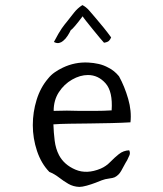

<svg xmlns="http://www.w3.org/2000/svg" viewBox="-20 -720 640 755"><path d="M493 -239Q460 -237 418.5 -236Q377 -235 334 -234.5Q291 -234 253 -233.5Q215 -233 190 -231Q191 -199 195 -167Q199 -135 212 -110Q232 -72 276.5 -53Q321 -34 376 -57Q397 -66 413.5 -83Q430 -100 447.5 -114Q465 -128 488 -129Q493 -119 489 -109.5Q485 -100 480 -90Q476 -83 474 -80Q466 -65 456.5 -48Q447 -31 431 -23Q425 -20 409 -18Q393 -16 380 -11Q373 -8 356 -1.5Q339 5 321 10Q303 15 292 15Q268 14 249 3Q230 -8 212 -22Q194 -36 174 -44Q142 -77 125.5 -126.5Q109 -176 109 -228Q109 -279 124 -327.5Q139 -376 169 -411Q180 -425 195 -435.5Q210 -446 227 -454Q275 -477 328 -474Q348 -473 368 -468.5Q388 -464 406 -454Q429 -443 448 -420Q470 -380 484 -331.5Q498 -283 493 -239ZM419 -286Q424 -360 395 -392.5Q366 -425 326 -425Q295 -425 263.5 -407Q232 -389 211.5 -357.5Q191 -326 191 -284Q218 -285 243 -285Q268 -285 292 -284Q325 -284 356 -284Q387 -284 419 -286ZM417 -573Q414 -565 408.5 -559.5Q403 -554 389 -552Q385 -556 372.5 -571Q360 -586 345 -604.5Q330 -623 318.5 -637.5Q307 -652 305 -656Q269 -608 258 -601Q254 -592 246 -579.5Q238 -567 228 -559Q221 -553 212 -551Q203 -549 192 -555Q212 -593 223 -608.5Q234 -624 245 -637Q256 -651 270.5 -669.5Q285 -688 304 -700Q318 -693 330 -679.5Q342 -666 352 -654Q371 -632 387.5 -611.5Q404 -591 417 -573Z"/></svg>

Font: Yuji Syuku
Style: Regular
Weight: 400
Designer: Kataoka Yuji
Foundry: Kinuta Font Factory
Version: Version 3.002